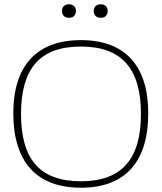

<svg xmlns="http://www.w3.org/2000/svg" viewBox="-20 -866 753 895"><path d="M357 9C147 9 42 -115 42 -338C42 -555 147 -679 357 -679C567 -679 671 -555 671 -338C671 -115 567 9 357 9ZM78 -335C78 -127 163 -21 357 -21C550 -21 637 -127 637 -335C637 -543 550 -649 357 -649C163 -649 78 -543 78 -335ZM269 -814C269 -796 280 -783 302 -783C323 -783 333 -796 334 -814V-815C334 -834 321 -846 302 -846C280 -846 269 -833 269 -815ZM417 -814C417 -796 428 -783 450 -783C471 -783 481 -796 482 -814V-815C482 -834 470 -846 450 -846C428 -846 417 -833 417 -815Z"/></svg>

Font: LT Wave Alt Thin
Style: Regular
Weight: 100
Designer: Daniel Lyons
Version: Version 2.5 (Glyphs App)